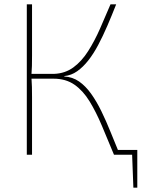

<svg xmlns="http://www.w3.org/2000/svg" viewBox="-20 -710 665 881"><path d="M610 -22V0H505V-22ZM610 -7V151H592L586 -7ZM513 -690Q493 -639 472.5 -591.5Q452 -544 430.5 -503.5Q409 -463 385 -432.5Q361 -402 334 -383Q307 -364 275 -361V-359Q313 -357 343 -336Q373 -315 398 -280Q423 -245 445 -200Q467 -155 487.5 -104Q508 -53 530 0H503Q474 -70 447.5 -133Q421 -196 391 -245Q361 -294 321.5 -321.5Q282 -349 225 -349L228 -371Q279 -373 317 -401Q355 -429 384.5 -475.5Q414 -522 438.5 -577.5Q463 -633 487 -690ZM127 -690V-454Q127 -428 126.5 -407.5Q126 -387 124 -361Q126 -334 126.5 -311Q127 -288 127 -263V0H103V-690ZM257 -371V-349H112V-371Z"/></svg>

Font: Exo 2 Thin
Style: Regular
Weight: 250
Designer: Natanael Gama
Foundry: Natanael Gama
Version: Version 2.010